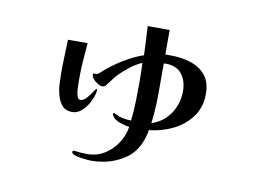

<svg xmlns="http://www.w3.org/2000/svg" viewBox="-68 -639 1136 817"><g transform="rotate(10 500.0 -231.0)"><path d="M704 -287Q704 -332 681 -361Q658 -390 611 -390Q606 -390 603 -389Q603 -325 603 -260Q603 -195 595 -130Q647 -147 675.5 -190.5Q704 -234 704 -287ZM343 -225Q341 -205 329 -180Q317 -155 297.5 -136.5Q278 -118 255 -118Q227 -118 212 -134.5Q197 -151 190 -175.5Q183 -200 181.5 -226Q180 -252 180 -271Q180 -308 181.5 -344.5Q183 -381 184 -418H269Q266 -381 263 -344.5Q260 -308 260 -270Q260 -264 260 -249Q260 -234 261 -216.5Q262 -199 266.5 -187Q271 -175 280 -175Q294 -175 306.5 -189.5Q319 -204 328.5 -218.5Q338 -233 340 -233Q343 -233 343 -228ZM802 -292Q802 -234 771 -192.5Q740 -151 691.5 -127.5Q643 -104 590 -99Q580 -42 552.5 -5.5Q525 31 471 53Q450 62 423 67Q396 72 373 72Q368 72 354 71Q340 70 324 67.5Q308 65 296.5 60.5Q285 56 285 49Q285 43 291 43Q292 43 293 43Q294 43 295 43Q309 45 322 46Q335 47 348 47Q389 47 422 27Q455 7 477 -26Q499 -59 505 -98Q487 -100 461.5 -109Q436 -118 428 -137Q428 -139 427.5 -140Q427 -141 427 -142Q427 -145 430 -145Q432 -145 442 -140.5Q452 -136 456 -134Q469 -130 482 -128Q495 -126 508 -126Q513 -167 514 -210Q515 -253 515 -295Q515 -315 514.5 -335.5Q514 -356 513 -376Q485 -364 457.5 -342Q430 -320 409 -297Q401 -287 393 -276Q385 -265 377 -255Q371 -248 362 -248Q354 -248 342.5 -254.5Q331 -261 322.5 -271Q314 -281 314 -289Q314 -294 316 -296Q320 -295 326 -295Q333 -295 339.5 -300.5Q346 -306 350 -310Q381 -339 427.5 -367.5Q474 -396 514 -409Q512 -471 508 -534H603V-428Q609 -428 615 -428Q621 -428 627 -428Q672 -428 712 -415.5Q752 -403 777 -373.5Q802 -344 802 -292Z"/></g></svg>

Font: Kaisei Opti
Style: Bold
Weight: 700
Designer: Font-Kai, 金井和夫
Foundry: KAZUO KANAI
Version: Version 5.003